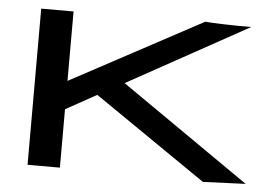

<svg xmlns="http://www.w3.org/2000/svg" viewBox="-47 -692 1095 763"><g transform="rotate(5 500.0 -310.5)"><path d="M788 7 958 0 444 -357 926 -623H874C855 -623 772 -625 742 -628L217 -346V-623H88V0H217V-233L340 -301Z"/></g></svg>

Font: Inconsolata UltraExpanded
Style: Bold
Weight: 700
Width: 9
Monospace: yes
Designer: Raph Levien, Cyreal, Brenton Simpson
Foundry: Raph Levien, Cyreal, Google
Version: Version 3.100